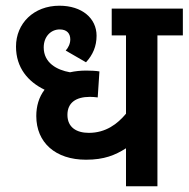

<svg xmlns="http://www.w3.org/2000/svg" viewBox="-20 -652 660 672"><path d="M620 -528V-622H371V-528H421V-254C391 -218 350 -187 291 -187C248 -187 216 -206 216 -250C216 -292 245 -313 295 -313C304 -313 314 -312 322 -311L328 -402C317 -404 298 -405 282 -405C262 -405 243 -403 225 -399C179 -407 133 -432 133 -486C133 -524 158 -549 189 -549C214 -549 226 -535 226 -514C226 -499 219 -485 210 -475L281 -434C305 -460 318 -490 318 -527C318 -588 267 -632 188 -632C98 -632 36 -570 36 -489C36 -415 78 -366 136 -338C116 -312 107 -280 107 -246C107 -153 174 -93 281 -93C345 -93 383 -109 421 -133V0H531V-528Z"/></svg>

Font: Noto Sans SemiCondensed SemiBold
Style: Italic
Weight: 600
Width: 4
Italic angle: -12°
Designer: Monotype Design Team
Foundry: Monotype Imaging Inc.
Version: Version 2.013